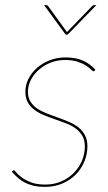

<svg xmlns="http://www.w3.org/2000/svg" viewBox="-20 -721 423 749"><path d="M352 -449Q349.5 -445 348.2 -444Q347 -443 345 -443Q341.5 -443 335 -449.8Q328.5 -456.5 316 -464.8Q303.5 -473 283.5 -480Q263.5 -487 233 -487Q204.5 -487 178.5 -477Q152.5 -467 132.5 -449.8Q112.5 -432.5 100.8 -410Q89 -387.5 89 -363Q89 -340 99 -324.2Q109 -308.5 125.2 -297.5Q141.5 -286.5 162.2 -278.5Q183 -270.5 204.8 -262.8Q226.5 -255 247.5 -246.2Q268.5 -237.5 284.8 -225Q301 -212.5 311 -194.2Q321 -176 321 -150Q321 -120.5 309.5 -92Q298 -63.5 276.5 -41.2Q255 -19 224.2 -5.5Q193.5 8 155 8Q131 8 112.2 3.8Q93.5 -0.5 78.5 -8Q63.5 -15.5 50.8 -26.5Q38 -37.5 26 -51L29 -54Q32 -57 34 -57Q36.5 -57 43.5 -48.2Q50.5 -39.5 64.5 -29Q78.5 -18.5 100.8 -9.8Q123 -1 157 -1Q191 -1 219.5 -13.5Q248 -26 268.2 -46.8Q288.5 -67.5 299.8 -94.2Q311 -121 311 -150Q311 -174.5 301 -191.5Q291 -208.5 274.8 -220.2Q258.5 -232 237.5 -240Q216.5 -248 194.8 -255.5Q173 -263 152.2 -271.5Q131.5 -280 115.2 -291.8Q99 -303.5 89 -320.8Q79 -338 79 -363Q79 -389.5 91.2 -413.8Q103.5 -438 124.8 -456.5Q146 -475 174.2 -486Q202.5 -497 235 -497Q273.5 -497 301 -485.8Q328.5 -474.5 352 -449ZM244 -586H236L152 -701H161Q165.5 -701 168 -697L239 -599L240 -598Q240.5 -597.5 240.5 -596.8Q240.5 -596 241 -595.5L339 -697Q343 -701 347 -701H356Z"/></svg>

Font: Lato Hairline
Style: Italic
Weight: 250
Italic angle: -7°
Designer: Lukasz Dziedzic
Foundry: Lukasz Dziedzic
Version: Version 1.104; Western+Polish opensource